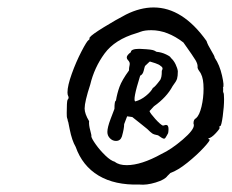

<svg xmlns="http://www.w3.org/2000/svg" viewBox="-20 -587 621 515"><path d="M183 -193Q173 -210 167 -240Q165 -252 163 -260Q162 -261 161.5 -265Q161 -269 160 -270Q159 -272 159 -284Q159 -313 161 -319Q164 -322 164 -325Q164 -328 163 -329Q161 -333 161 -339Q161 -357 172.5 -389Q184 -421 198.5 -449Q213 -477 218 -480Q220 -480 220 -483.5Q220 -487 221 -487Q226 -494 258.5 -514Q291 -534 318 -548Q356 -567 392 -567Q470 -567 534 -477Q537 -467 546.5 -451.5Q556 -436 556 -432Q569 -413 575.5 -384.5Q582 -356 578 -352Q579 -350 578.5 -345.5Q578 -341 579 -339Q581 -337 581 -321Q581 -301 577.5 -275.5Q574 -250 571 -249Q570 -249 568.5 -247.5Q567 -246 569 -245Q571 -243 559 -230Q547 -217 539 -216Q539 -216 539 -215Q539 -214 542 -213Q545 -211 526.5 -191Q508 -171 482.5 -150.5Q457 -130 437 -123L429 -115Q422 -105 397.5 -97.5Q373 -90 354 -92Q288 -90 244.5 -116Q201 -142 183 -193ZM320 -144Q359 -144 413 -174Q439 -186 470 -212.5Q501 -239 500 -252L499 -256Q499 -267 506 -270Q515 -278 520.5 -301Q526 -324 526 -349Q526 -376 519 -389Q519 -390 514 -397Q509 -404 510 -409Q510 -416 504.5 -425.5Q499 -435 472 -473Q429 -506 386 -506Q368 -506 357.5 -502Q347 -498 346 -498Q288 -481 260.5 -443.5Q233 -406 222 -360Q207 -314 207 -296Q207 -282 219 -262Q218 -252 222 -237.5Q226 -223 225 -221Q226 -215 237 -199.5Q248 -184 262.5 -170Q277 -156 288 -153Q299 -144 320 -144ZM291 -209Q282 -209 275 -216Q268 -223 268 -233Q268 -245 276.5 -267.5Q285 -290 287 -295Q287 -317 291 -317Q294 -336 300.5 -354Q307 -372 326 -398Q326 -405 327 -409Q328 -413 328 -416Q328 -421 323 -426Q320 -429 320 -433Q320 -439 331 -447Q331 -456 354 -456L372 -455Q375 -455 382.5 -454Q390 -453 393.5 -451.5Q397 -450 400 -448Q413 -447 425.5 -441Q438 -435 438 -432Q446 -425 451 -414.5Q456 -404 457 -396Q457 -383 455 -376Q453 -369 443 -356Q427 -326 393 -302L381 -289Q383 -283 396.5 -268Q410 -253 417 -250L425 -252Q432 -252 432 -241Q432 -235 431 -230Q430 -228 427.5 -223.5Q425 -219 423.5 -217Q422 -215 420 -215Q416 -215 404 -224Q393 -226 388.5 -229Q384 -232 375 -241Q369 -246 359.5 -253.5Q350 -261 335 -273Q335 -273 332 -273.5Q329 -274 321 -275L313 -254Q313 -242 307 -221Q303 -209 291 -209ZM390 -351Q396 -354 410 -373Q412 -377 413 -382Q414 -387 414 -397Q416 -401 416 -403Q416 -407 411 -410Q407 -414 396.5 -417.5Q386 -421 382 -422Q382 -422 379.5 -420Q377 -418 369 -410Q368 -408 365.5 -397.5Q363 -387 356 -384Q335 -317 343 -315Q358 -319 371.5 -330Q385 -341 390 -351Z"/></svg>

Font: Caveat
Style: Regular
Weight: 400
Designer: Pablo Impallari
Foundry: Pablo Impallari
Version: Version 1.500; ttfautohint (v1.6)